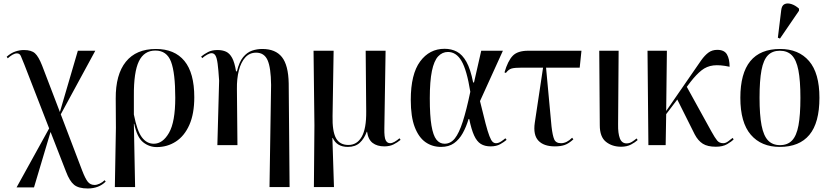

<svg xmlns="http://www.w3.org/2000/svg" viewBox="-20 -824 4721 1090"><path d="M478 246Q426 246 400.5 225Q375 204 355 151L267 -75L173 240H74L259 -95L118 -458Q105 -490 98.5 -505.5Q92 -521 76 -521Q64 -521 50.5 -513Q37 -505 24 -493L18 -502Q42 -523 66.5 -531.5Q91 -540 116 -540Q158 -540 178.5 -521.5Q199 -503 219 -452L320 -188L422 -536H521L325 -175L446 143Q464 190 478.5 208Q493 226 517 226Q530 226 546 218.5Q562 211 574 199L580 207Q541 246 478 246Z M632 238 638 -98 637 -264Q636 -401 694.5 -473.5Q753 -546 865 -546Q971 -546 1027 -478Q1083 -410 1083 -272Q1083 -178 1055 -115Q1027 -52 978.5 -20.5Q930 11 870 11Q827 11 792.5 -16.5Q758 -44 742 -121H740L747 238ZM853 -8Q904 -8 939.5 -70Q975 -132 975 -269Q975 -410 951 -473.5Q927 -537 862 -537Q798 -537 768.5 -476Q739 -415 740 -280V-174Q758 -81 785.5 -44.5Q813 -8 853 -8Z M1510 238 1519 -342Q1518 -440 1499 -482.5Q1480 -525 1434 -525Q1397 -525 1372.5 -498Q1348 -471 1336 -424Q1324 -377 1325 -318L1328 0H1214L1224 -366Q1220 -429 1215.5 -462.5Q1211 -496 1203 -509Q1195 -522 1181 -522Q1171 -522 1156.5 -514Q1142 -506 1128 -494L1122 -503Q1139 -517 1161 -528.5Q1183 -540 1215 -540Q1243 -540 1263.5 -530.5Q1284 -521 1298 -495Q1312 -469 1320 -419H1325Q1338 -473 1360.5 -500Q1383 -527 1411 -536.5Q1439 -546 1469 -546Q1544 -546 1580.5 -500Q1617 -454 1619 -351L1624 238Z M1762 238 1765 -112 1760 -536H1874L1868 -166Q1866 -80 1887 -40.5Q1908 -1 1958 -1Q2007 -1 2033.5 -47.5Q2060 -94 2059 -191L2056 -536H2169L2162 -95Q2161 -45 2169.5 -28Q2178 -11 2195 -11Q2206 -11 2220 -19Q2234 -27 2248 -39L2254 -30Q2236 -15 2214 -4Q2192 7 2162 7Q2121 7 2095.5 -12.5Q2070 -32 2064 -76H2062Q2048 -37 2022.5 -13.5Q1997 10 1955 10Q1892 10 1869 -41H1867L1876 238Z M2484 10Q2434 10 2395.5 -17Q2357 -44 2334.5 -102.5Q2312 -161 2312 -257Q2312 -403 2365 -475Q2418 -547 2504 -547Q2543 -547 2574 -530.5Q2605 -514 2628 -473Q2651 -432 2666 -356H2671L2712 -536H2835L2705 -250Q2724 -171 2736.5 -123.5Q2749 -76 2758.5 -51.5Q2768 -27 2776.5 -19Q2785 -11 2796 -11Q2810 -11 2825 -21Q2840 -31 2849 -39L2856 -30Q2842 -18 2820 -5.5Q2798 7 2765 7Q2732 7 2709.5 -7Q2687 -21 2671.5 -55Q2656 -89 2644 -148H2640Q2627 -104 2607 -68Q2587 -32 2557.5 -11Q2528 10 2484 10ZM2504 -8Q2538 -8 2562 -38Q2586 -68 2607 -133Q2628 -198 2650 -303Q2630 -427 2600 -478Q2570 -529 2523 -529Q2491 -529 2467.5 -504Q2444 -479 2432 -421Q2420 -363 2420 -266Q2420 -167 2429.5 -111Q2439 -55 2457.5 -31.5Q2476 -8 2504 -8Z M3130 7Q3067 7 3036.5 -25.5Q3006 -58 3016 -127L3063 -440H2944Q2902 -440 2884.5 -435Q2867 -430 2852 -410L2844 -413Q2863 -478 2890.5 -507Q2918 -536 2979 -536H3281L3271 -440H3080L3111 -106Q3117 -54 3126.5 -32.5Q3136 -11 3165 -11Q3197 -11 3228 -42L3235 -33Q3209 -9 3186 -1Q3163 7 3130 7Z M3506 9Q3455 9 3420 -19Q3385 -47 3385 -113L3382 -536H3492L3489 -118Q3488 -67 3499 -38.5Q3510 -10 3537 -10Q3554 -10 3568 -19Q3582 -28 3594 -38L3600 -29Q3586 -16 3562.5 -3.5Q3539 9 3506 9Z M3661 0 3656 -536H3766L3762 -194L3914 -414Q3941 -454 3961 -482Q3981 -510 4002 -525.5Q4023 -541 4052 -541Q4092 -541 4107 -515Q4122 -489 4122 -445Q4067 -457 4029.5 -452.5Q3992 -448 3962.5 -424.5Q3933 -401 3901 -360L3879 -331L4018 -79Q4039 -41 4051.5 -26Q4064 -11 4086 -11Q4099 -11 4113 -21Q4127 -31 4139 -41L4145 -33Q4133 -20 4108 -5.5Q4083 9 4044 9Q3997 9 3970 -8Q3943 -25 3924 -61L3825 -259L3762 -176L3759 0Z M4407 10Q4302 10 4242.5 -59Q4183 -128 4183 -269Q4183 -546 4409 -546Q4514 -546 4573 -477.5Q4632 -409 4632 -269Q4632 -127 4575 -58.5Q4518 10 4407 10ZM4408 0Q4451 0 4476.5 -26.5Q4502 -53 4513 -112Q4524 -171 4524 -269Q4524 -367 4512.5 -425.5Q4501 -484 4475.5 -510Q4450 -536 4407 -536Q4365 -536 4339.5 -510Q4314 -484 4303 -425.5Q4292 -367 4292 -269Q4292 -171 4303.5 -112Q4315 -53 4340.5 -26.5Q4366 0 4408 0ZM4408 -605 4396 -610 4415 -766Q4418 -793 4434 -800.5Q4450 -808 4472.5 -801Q4495 -794 4516 -775V-763Z"/></svg>

Font: Noto Serif Display SemiCondensed Medium
Style: Regular
Weight: 500
Width: 4
Designer: Monotype Design Team
Foundry: Monotype Imaging Inc.
Version: Version 2.009